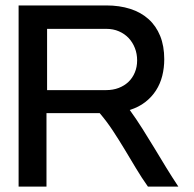

<svg xmlns="http://www.w3.org/2000/svg" viewBox="-20 -690 716 710"><path d="M48.8 -669.9V0H151.9V-271.7H348.6Q375.2 -240.5 397.4 -206.7Q419.6 -172.9 440.6 -138.1Q461.5 -103.3 482.5 -68.3Q503.4 -33.3 527 0H639.5Q616.5 -34.7 594.6 -70.4Q572.8 -106.2 551 -142.3Q529.2 -178.3 506.8 -213.8Q484.4 -249.3 459.8 -283.3Q493.3 -293.9 517.3 -312.6Q541.3 -331.3 556.9 -355.7Q572.6 -380.1 580 -409.5Q587.4 -439 587.4 -470.8Q587.4 -519.8 572.3 -557.1Q557.1 -594.4 529.2 -619.4Q501.3 -644.5 461.6 -657.2Q421.9 -669.9 373 -669.9ZM154.1 -356.8V-583.3H373Q399 -583.3 420 -574.1Q441 -564.9 455.9 -549.1Q470.7 -533.2 478.9 -512.1Q487.1 -491 487.1 -466.8Q487.1 -442.1 478.5 -421.8Q470 -401.4 454.9 -387.1Q439.8 -372.8 418.9 -364.8Q397.9 -356.8 373 -356.8Z"/></svg>

Font: SaysetthaMai Thin
Style: Regular
Weight: 100
Designer: John M. Durdin
Foundry: Lao Script for Windows
Version: Version 1.101